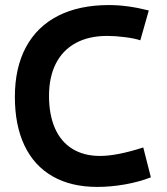

<svg xmlns="http://www.w3.org/2000/svg" viewBox="-20 -733 663 763"><path d="M39.1 -348.1Q39.1 -463.4 83 -545.4Q127 -627.4 210.9 -670.2Q294.9 -712.9 413.1 -712.9Q486.3 -712.9 571.3 -691.4L537.6 -572.8Q514.6 -580.6 476.3 -585.4Q438 -590.3 406.2 -590.3Q333 -590.3 281 -562Q229 -533.7 201.9 -480.2Q174.8 -426.8 174.8 -352.1Q174.8 -276.9 198.5 -223.1Q222.2 -169.4 267.8 -141.4Q313.5 -113.3 377.4 -113.3Q444.8 -113.3 549.3 -147L579.6 -28.3Q531.7 -9.8 475.8 0Q419.9 9.8 366.2 9.8Q262.7 9.8 189.2 -32.2Q115.7 -74.2 77.4 -154.5Q39.1 -234.9 39.1 -348.1Z"/></svg>

Font: Selawik Semibold
Style: Regular
Weight: 600
Designer: Aaron Bell
Foundry: Microsoft Corporation
Version: Version 1.01